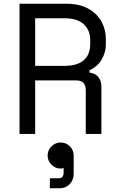

<svg xmlns="http://www.w3.org/2000/svg" viewBox="-20 -720 652 1032"><path d="M85 0V-700H335Q407 -700 454.5 -673.5Q502 -647 525.5 -604Q549 -561 549 -510V-480Q549 -441 527.5 -402Q506 -363 461 -342V-330Q491 -326 508 -306.5Q525 -287 525 -252V0H441V-234Q441 -260 429 -274Q417 -288 387 -288H169V0ZM169 -366H325Q465 -366 465 -486V-504Q465 -557 430.5 -589.5Q396 -622 325 -622H169ZM248 292V238H295Q322 238 322 208V183Q315 186 305 186Q277 186 256.5 165Q236 144 236 116Q236 87 257 66.5Q278 46 306 46Q335 46 355.5 66.5Q376 87 376 116V214Q376 248 354.5 270Q333 292 299 292Z"/></svg>

Font: Space Mono
Style: Regular
Weight: 400
Monospace: yes
Designer: Colophon Foundry + Benjamin Critton
Foundry: Colophon Foundry & Benjamin Critton
Version: Version 1.003; ttfautohint (v1.8.4.7-5d5b)